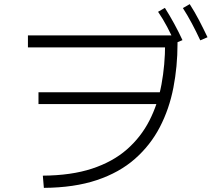

<svg xmlns="http://www.w3.org/2000/svg" viewBox="-20 -869 1040 928"><path d="M192 39 187 -20Q325 -21 425 -54Q525 -87 593 -146.5Q661 -206 702 -286Q743 -366 760.5 -461Q778 -556 778 -657L795 -640H115V-698H838V-657Q838 -548 818 -445Q798 -342 752.5 -254.5Q707 -167 632 -101Q557 -35 448 1.5Q339 38 192 39ZM772 -423V-366H166V-423ZM826 -660Q808 -701 788 -739Q768 -777 744 -812L777 -831Q801 -793 822.5 -753.5Q844 -714 862 -675ZM948 -674Q928 -717 907.5 -755.5Q887 -794 864 -830L897 -849Q922 -810 943 -769.5Q964 -729 983 -689Z"/></svg>

Font: Murecho Thin Light
Style: Regular
Weight: 300
Version: Version 1.010